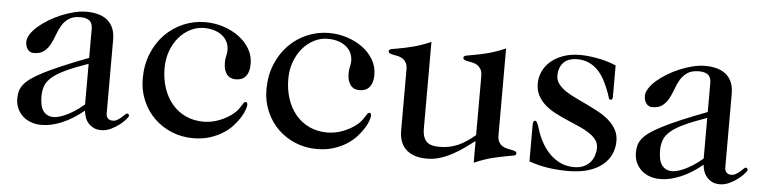

<svg xmlns="http://www.w3.org/2000/svg" viewBox="-36 -614 3073 773"><g transform="rotate(5 1500.0 -227.0)"><path d="M314 -253.9Q259.8 -234.9 225.1 -218.8Q190.4 -202.6 170.7 -186Q150.9 -169.4 143.6 -150.6Q136.2 -131.8 136.2 -107.9Q136.2 -64.5 151.4 -46.1Q166.5 -27.8 191.9 -27.8Q199.2 -27.8 211.4 -30.8Q223.6 -33.7 239.5 -40.8Q255.4 -47.9 274.2 -59.8Q293 -71.8 314 -89.8ZM403.8 -62Q403.8 -48.3 410.9 -41.3Q418 -34.2 430.2 -34.2Q440.4 -34.2 449.2 -39.6Q458 -44.9 465.1 -51Q472.2 -57.1 477.3 -62.5Q482.4 -67.9 485.8 -67.9Q489.3 -67.9 491.7 -65.7Q494.1 -63.5 494.1 -59.1Q494.1 -55.7 484.9 -44.7Q475.6 -33.7 460.4 -22Q445.3 -10.3 426.3 -1.2Q407.2 7.8 387.2 7.8Q368.7 7.8 355.5 1Q342.3 -5.9 333.7 -16.4Q325.2 -26.9 321 -39.8Q316.9 -52.7 315.9 -64.9Q271.5 -28.3 228 -10.3Q184.6 7.8 147 7.8Q122.6 7.8 102.8 0.5Q83 -6.8 69.1 -20Q55.2 -33.2 47.6 -51Q40 -68.8 40 -89.8Q40 -106 43.7 -119.6Q47.4 -133.3 57.6 -146.5Q67.9 -159.7 86.7 -173.1Q105.5 -186.5 136 -202.1Q166.5 -217.8 210.2 -236.3Q253.9 -254.9 314 -277.8V-395Q314 -418.5 301.3 -428.2Q288.6 -438 265.1 -438Q235.4 -438 218 -426Q200.7 -414.1 190.2 -396.5Q179.7 -378.9 172.4 -357.9Q165 -336.9 155.5 -319.3Q146 -301.8 130.9 -289.8Q115.7 -277.8 88.9 -277.8Q74.7 -277.8 65.4 -289.8Q56.2 -301.8 56.2 -319.8Q56.2 -335 66.9 -351.6Q77.6 -368.2 95.7 -383.8Q113.8 -399.4 137.2 -413.6Q160.6 -427.7 186.5 -438.5Q212.4 -449.2 238.5 -455.6Q264.6 -461.9 288.1 -461.9Q314.5 -461.9 335.9 -455.8Q357.4 -449.7 372.6 -437Q387.7 -424.3 395.8 -405Q403.8 -385.7 403.8 -358.9Z M536.1 -213.9Q536.1 -269.5 554.9 -315.4Q573.7 -361.3 605.7 -393.8Q637.7 -426.3 679.7 -444.1Q721.7 -461.9 768.1 -461.9Q806.2 -461.9 841.3 -450.4Q876.5 -439 903.8 -418.9Q931.2 -398.9 947.5 -371.1Q963.9 -343.3 963.9 -310.1Q963.9 -292 959.7 -279.3Q955.6 -266.6 948.2 -258.5Q940.9 -250.5 930.9 -246.8Q920.9 -243.2 909.2 -243.2Q899.9 -243.2 890.9 -246.3Q881.8 -249.5 875 -257.1Q868.2 -264.6 864 -277.1Q859.9 -289.6 859.9 -308.1Q859.9 -316.4 860.8 -322.3Q861.8 -328.1 863 -333.5Q864.3 -338.9 865.2 -344.2Q866.2 -349.6 866.2 -356.9Q866.2 -374 859.6 -388.7Q853 -403.3 840.1 -414.3Q827.1 -425.3 808.1 -431.6Q789.1 -438 764.2 -438Q735.8 -438 709.7 -424.8Q683.6 -411.6 663.6 -388.2Q643.6 -364.7 631.8 -332.8Q620.1 -300.8 620.1 -263.2Q620.1 -220.2 632.3 -183.3Q644.5 -146.5 667.2 -119.4Q689.9 -92.3 722.4 -77.1Q754.9 -62 794.9 -62Q811.5 -62 828.4 -65.4Q845.2 -68.8 860.8 -75.2Q876.5 -81.5 890.6 -89.8Q904.8 -98.1 916 -107.9Q926.8 -117.2 932.9 -126Q939 -134.8 943.1 -141.4Q947.3 -147.9 950 -151.9Q952.6 -155.8 957 -155.8Q964.8 -155.8 964.8 -145Q964.8 -138.7 960.2 -124.8Q955.6 -110.8 945.1 -94Q934.6 -77.1 918.5 -59.1Q902.3 -41 879.2 -26.1Q856 -11.2 825.9 -1.7Q795.9 7.8 757.8 7.8Q711.9 7.8 671.4 -9Q630.9 -25.9 600.8 -55.4Q570.8 -85 553.5 -125.7Q536.1 -166.5 536.1 -213.9Z M1036.1 -213.9Q1036.1 -269.5 1054.9 -315.4Q1073.7 -361.3 1105.7 -393.8Q1137.7 -426.3 1179.7 -444.1Q1221.7 -461.9 1268.1 -461.9Q1306.2 -461.9 1341.3 -450.4Q1376.5 -439 1403.8 -418.9Q1431.2 -398.9 1447.5 -371.1Q1463.9 -343.3 1463.9 -310.1Q1463.9 -292 1459.7 -279.3Q1455.6 -266.6 1448.2 -258.5Q1440.9 -250.5 1430.9 -246.8Q1420.9 -243.2 1409.2 -243.2Q1399.9 -243.2 1390.9 -246.3Q1381.8 -249.5 1375 -257.1Q1368.2 -264.6 1364 -277.1Q1359.9 -289.6 1359.9 -308.1Q1359.9 -316.4 1360.8 -322.3Q1361.8 -328.1 1363 -333.5Q1364.3 -338.9 1365.2 -344.2Q1366.2 -349.6 1366.2 -356.9Q1366.2 -374 1359.6 -388.7Q1353 -403.3 1340.1 -414.3Q1327.1 -425.3 1308.1 -431.6Q1289.1 -438 1264.2 -438Q1235.8 -438 1209.7 -424.8Q1183.6 -411.6 1163.6 -388.2Q1143.6 -364.7 1131.8 -332.8Q1120.1 -300.8 1120.1 -263.2Q1120.1 -220.2 1132.3 -183.3Q1144.5 -146.5 1167.2 -119.4Q1189.9 -92.3 1222.4 -77.1Q1254.9 -62 1294.9 -62Q1311.5 -62 1328.4 -65.4Q1345.2 -68.8 1360.8 -75.2Q1376.5 -81.5 1390.6 -89.8Q1404.8 -98.1 1416 -107.9Q1426.8 -117.2 1432.9 -126Q1439 -134.8 1443.1 -141.4Q1447.3 -147.9 1450 -151.9Q1452.6 -155.8 1457 -155.8Q1464.8 -155.8 1464.8 -145Q1464.8 -138.7 1460.2 -124.8Q1455.6 -110.8 1445.1 -94Q1434.6 -77.1 1418.5 -59.1Q1402.3 -41 1379.2 -26.1Q1356 -11.2 1325.9 -1.7Q1295.9 7.8 1257.8 7.8Q1211.9 7.8 1171.4 -9Q1130.9 -25.9 1100.8 -55.4Q1070.8 -85 1053.5 -125.7Q1036.1 -166.5 1036.1 -213.9Z M1893.1 -80.1Q1875 -66.4 1853.8 -51Q1832.5 -35.6 1808.6 -22.5Q1784.7 -9.3 1758.3 -0.7Q1731.9 7.8 1704.1 7.8Q1673.8 7.8 1652.3 0Q1630.9 -7.8 1617.2 -21.5Q1603.5 -35.2 1597.2 -54.2Q1590.8 -73.2 1590.8 -95.2V-341.8Q1590.8 -359.9 1585 -369.9Q1579.1 -379.9 1570.6 -385.5Q1562 -391.1 1552 -393.3Q1542 -395.5 1533.4 -397Q1524.9 -398.4 1519 -401.1Q1513.2 -403.8 1513.2 -410.2Q1513.2 -417 1523.9 -419.2Q1534.7 -421.4 1555.9 -425Q1577.1 -428.7 1608.4 -436.5Q1639.6 -444.3 1681.2 -461.9V-109.9Q1681.2 -78.1 1696 -61Q1710.9 -43.9 1749 -43.9Q1770.5 -43.9 1788.8 -47.6Q1807.1 -51.3 1824.5 -58.8Q1841.8 -66.4 1858.4 -77.6Q1875 -88.9 1893.1 -104V-341.8Q1893.1 -359.9 1887.2 -369.9Q1881.3 -379.9 1872.8 -385.5Q1864.3 -391.1 1854 -393.3Q1843.8 -395.5 1835.2 -397Q1826.7 -398.4 1820.8 -401.1Q1814.9 -403.8 1814.9 -410.2Q1814.9 -417 1825.7 -419.2Q1836.4 -421.4 1857.7 -425Q1878.9 -428.7 1910.4 -436.5Q1941.9 -444.3 1982.9 -461.9V-111.8Q1982.9 -94.2 1988.8 -84Q1994.6 -73.7 2003.2 -68.4Q2011.7 -63 2022 -60.8Q2032.2 -58.6 2040.8 -56.9Q2049.3 -55.2 2055.2 -52.7Q2061 -50.3 2061 -43.9Q2061 -37.1 2050.3 -34.9Q2039.6 -32.7 2018.3 -29.1Q1997.1 -25.4 1965.6 -17.6Q1934.1 -9.8 1893.1 7.8Z M2122.1 -333Q2122.1 -357.9 2132.8 -381.3Q2143.6 -404.8 2164.1 -422.6Q2184.6 -440.4 2214.8 -451.2Q2245.1 -461.9 2284.2 -461.9Q2301.3 -461.9 2321.3 -459.5Q2341.3 -457 2360.6 -453.1Q2379.9 -449.2 2397.7 -443.6Q2415.5 -438 2428.2 -432.1V-304.2Q2428.2 -293 2420.4 -293Q2414.1 -293 2412.4 -299.6Q2410.6 -306.2 2406.2 -318.8Q2397.5 -342.8 2386.2 -365.2Q2375 -387.7 2359.1 -405.3Q2343.3 -422.9 2321.8 -433.3Q2300.3 -443.8 2271 -443.8Q2255.9 -443.8 2242.4 -439.5Q2229 -435.1 2219.2 -426Q2209.5 -417 2203.9 -403.3Q2198.2 -389.6 2198.2 -371.1Q2198.2 -352.5 2209.5 -337.6Q2220.7 -322.8 2239 -310.5Q2257.3 -298.3 2280.5 -287.4Q2303.7 -276.4 2328.1 -264.6Q2352.5 -252.9 2375.7 -240.2Q2398.9 -227.5 2417.2 -211.4Q2435.5 -195.3 2446.8 -175Q2458 -154.8 2458 -128.9Q2458 -101.1 2447 -76.2Q2436 -51.3 2413.3 -32.5Q2390.6 -13.7 2356 -2.9Q2321.3 7.8 2274.4 7.8Q2232.9 7.8 2195.3 2.4Q2157.7 -2.9 2116.2 -17.1V-164.1Q2116.2 -182.1 2125 -182.1Q2128.9 -182.1 2132.6 -176.3Q2136.2 -170.4 2142.1 -150.9Q2152.3 -118.2 2167.7 -92Q2183.1 -65.9 2202.9 -47.6Q2222.7 -29.3 2246.1 -19.5Q2269.5 -9.8 2296.4 -9.8Q2319.3 -9.8 2335.7 -17.3Q2352.1 -24.9 2362.3 -37.1Q2372.6 -49.3 2377.4 -64.7Q2382.3 -80.1 2382.3 -95.2Q2382.3 -114.3 2371.1 -128.4Q2359.9 -142.6 2341.6 -154.3Q2323.2 -166 2299.8 -176Q2276.4 -186 2252.2 -196.5Q2228 -207 2204.6 -219.2Q2181.2 -231.4 2162.8 -247.3Q2144.5 -263.2 2133.3 -284.2Q2122.1 -305.2 2122.1 -333Z M2814 -253.9Q2759.8 -234.9 2725.1 -218.8Q2690.4 -202.6 2670.7 -186Q2650.9 -169.4 2643.6 -150.6Q2636.2 -131.8 2636.2 -107.9Q2636.2 -64.5 2651.4 -46.1Q2666.5 -27.8 2691.9 -27.8Q2699.2 -27.8 2711.4 -30.8Q2723.6 -33.7 2739.5 -40.8Q2755.4 -47.9 2774.2 -59.8Q2793 -71.8 2814 -89.8ZM2903.8 -62Q2903.8 -48.3 2910.9 -41.3Q2918 -34.2 2930.2 -34.2Q2940.4 -34.2 2949.2 -39.6Q2958 -44.9 2965.1 -51Q2972.2 -57.1 2977.3 -62.5Q2982.4 -67.9 2985.8 -67.9Q2989.3 -67.9 2991.7 -65.7Q2994.1 -63.5 2994.1 -59.1Q2994.1 -55.7 2984.9 -44.7Q2975.6 -33.7 2960.4 -22Q2945.3 -10.3 2926.3 -1.2Q2907.2 7.8 2887.2 7.8Q2868.7 7.8 2855.5 1Q2842.3 -5.9 2833.7 -16.4Q2825.2 -26.9 2821 -39.8Q2816.9 -52.7 2815.9 -64.9Q2771.5 -28.3 2728 -10.3Q2684.6 7.8 2647 7.8Q2622.6 7.8 2602.8 0.5Q2583 -6.8 2569.1 -20Q2555.2 -33.2 2547.6 -51Q2540 -68.8 2540 -89.8Q2540 -106 2543.7 -119.6Q2547.4 -133.3 2557.6 -146.5Q2567.9 -159.7 2586.7 -173.1Q2605.5 -186.5 2636 -202.1Q2666.5 -217.8 2710.2 -236.3Q2753.9 -254.9 2814 -277.8V-395Q2814 -418.5 2801.3 -428.2Q2788.6 -438 2765.1 -438Q2735.4 -438 2718 -426Q2700.7 -414.1 2690.2 -396.5Q2679.7 -378.9 2672.4 -357.9Q2665 -336.9 2655.5 -319.3Q2646 -301.8 2630.9 -289.8Q2615.7 -277.8 2588.9 -277.8Q2574.7 -277.8 2565.4 -289.8Q2556.2 -301.8 2556.2 -319.8Q2556.2 -335 2566.9 -351.6Q2577.6 -368.2 2595.7 -383.8Q2613.8 -399.4 2637.2 -413.6Q2660.6 -427.7 2686.5 -438.5Q2712.4 -449.2 2738.5 -455.6Q2764.6 -461.9 2788.1 -461.9Q2814.5 -461.9 2835.9 -455.8Q2857.4 -449.7 2872.6 -437Q2887.7 -424.3 2895.8 -405Q2903.8 -385.7 2903.8 -358.9Z"/></g></svg>

Font: XB Zar
Style: Regular
Weight: 400
Designer: Behnam
Foundry: Irmug
Version: Version 8.005 2009